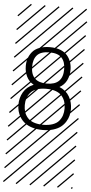

<svg xmlns="http://www.w3.org/2000/svg" viewBox="-84 -1000 699 1469"><g transform="rotate(5 265.5 -266.0)"><path d="M388.7 -481Q388.7 -537.6 360.1 -569.1Q331.5 -600.6 265.6 -600.6Q199.7 -600.6 171.1 -569.1Q142.6 -537.6 142.6 -481Q142.6 -360.8 265.6 -360.8Q388.7 -360.8 388.7 -481ZM265.6 -320.8Q222.7 -320.8 191.9 -309.6Q161.1 -298.3 144.3 -278.3Q127.4 -258.3 119.9 -234.9Q112.3 -211.4 112.3 -182.6Q112.3 -153.8 119.9 -130.4Q127.4 -106.9 144.3 -86.9Q161.1 -66.9 191.9 -55.7Q222.7 -44.4 265.6 -44.4Q308.1 -44.4 338.9 -55.7Q369.6 -66.9 386.2 -86.9Q402.8 -106.9 410.4 -130.4Q418 -153.8 418 -182.6Q418 -211.4 410.4 -234.9Q402.8 -258.3 386.2 -278.3Q369.6 -298.3 338.9 -309.6Q308.1 -320.8 265.6 -320.8ZM364.7 -343.3Q417.5 -321.3 442.1 -277.6Q466.8 -233.9 466.8 -182.6Q466.8 -156.7 460.7 -132.3Q454.6 -107.9 439.9 -84.2Q425.3 -60.5 402.8 -43.2Q380.4 -25.9 345.2 -15.1Q310.1 -4.4 265.6 -4.4Q221.7 -4.4 186.3 -15.1Q150.9 -25.9 128.4 -43.2Q106 -60.5 90.8 -84.2Q75.7 -107.9 69.6 -132.3Q63.5 -156.7 63.5 -182.6Q63.5 -233.9 88.4 -277.6Q113.3 -321.3 166.5 -343.3Q128.9 -364.3 111.3 -400.9Q93.8 -437.5 93.8 -481Q93.8 -512.2 102.8 -539.6Q111.8 -566.9 131.1 -590.3Q150.4 -613.8 184.8 -627.2Q219.2 -640.6 265.6 -640.6Q312 -640.6 346.4 -627.2Q380.9 -613.8 400.1 -590.3Q419.4 -566.9 428.5 -539.6Q437.5 -512.2 437.5 -481Q437.5 -437.5 419.9 -400.9Q402.3 -364.3 364.7 -343.3ZM526.9 410.6 533.7 417.5 525.4 425.8 518.6 418.9ZM526.9 304.7 533.7 311.5 419.4 425.8 412.6 418.9ZM526.9 198.7 533.7 205.6 313.5 425.8 306.6 418.9ZM526.9 92.3 533.7 99.1 207.5 425.8 200.7 418.9ZM526.9 -13.2 533.7 -6.3 101.6 425.8 94.7 418.9ZM526.9 -119.1 533.7 -112.3 3.4 418 -3.4 411.1ZM526.9 -225.6 533.7 -218.8 3.4 311.5 -3.4 304.7ZM526.9 -331.5 533.7 -324.7 3.4 205.6 -3.4 198.7ZM526.9 -438 533.7 -431.2 3.4 99.1 -3.4 92.3ZM526.9 -543.5 533.7 -536.6 3.4 -6.3 -3.4 -13.2ZM526.9 -649.4 533.7 -642.6 3.4 -112.3 -3.4 -119.1ZM526.9 -755.9 533.7 -749 3.4 -218.8 -3.4 -225.6ZM526.9 -861.8 533.7 -855 3.4 -324.7 -3.4 -331.5ZM516.6 -958 523.4 -951.2 3.4 -431.2 -3.4 -438ZM411.1 -958 418 -951.2 3.4 -536.6 -3.4 -543.5ZM305.2 -958 312 -951.2 3.4 -642.6 -3.4 -649.4ZM198.7 -958 205.6 -951.2 3.4 -749 -3.4 -755.9ZM92.3 -958 99.1 -951.2 3.4 -855 -3.4 -861.8Z"/></g></svg>

Font: AzarMehrMSRS2
Style: Regular
Weight: 1
Designer: Amin Abedi
Version: Version 1.00